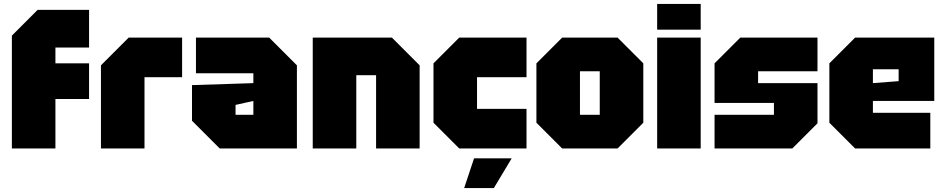

<svg xmlns="http://www.w3.org/2000/svg" viewBox="-20 -750 4770 970"><path d="M40 0V-570L170 -700H430V-510H260V-430H430V-250H260V0Z M490 0V-420L630 -560H900V-360H710V0Z M950 -140V-320L1260 -330V-380H970V-560H1340L1480 -420V0H1090ZM1170 -220V-170H1260V-240Z M1560 0V-560H1960L2100 -420V0H1880V-370H1780V0Z M2170 -130V-430L2300 -560H2640V-360H2390V-200H2640V0H2300ZM2325 200 2375 50H2565L2475 200Z M2690 -130V-430L2820 -560H3100L3230 -430V-130L3100 0H2820ZM2910 -170H3010V-390H2910Z M3300 0V-560H3520V0ZM3300 -600V-730H3520V-600Z M3590 0V-170H3890V-230H3590V-430L3720 -560H4110V-390H3810V-330H4110V-127L3983 0Z M4170 -130V-430L4300 -560H4700V-240H4390V-180H4680V0H4300ZM4390 -330 4520 -340V-400H4390Z"/></svg>

Font: Tektur Black
Style: Regular
Weight: 900
Designer: Adam Jagosz
Foundry: Adam Jagosz
Version: Version 1.005;gftools[0.9.30]